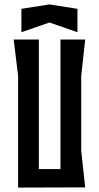

<svg xmlns="http://www.w3.org/2000/svg" viewBox="-20 -849 448 870"><path d="M331 -809 204 -829 77 -809V-703L204 -747L331 -703ZM366 -670H254V-83H156V-670H42L62 -506V1L366 0L348 -166V-504Z"/></svg>

Font: BackOut Medium
Style: Regular
Weight: 500
Designer: Frank Adebiaye
Foundry: Velvetyne Type Foundry
Version: Version 2.000;hotconv 1.0.109;makeotfexe 2.5.65596